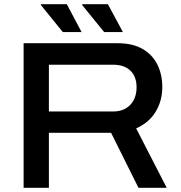

<svg xmlns="http://www.w3.org/2000/svg" viewBox="-20 -891 857 911"><path d="M474 -739 370 -867V-871H492L563 -739ZM278 -739 174 -867V-871H297L367 -739ZM92 0V-686H537Q609 -686 656 -659Q703 -632 726.5 -585Q750 -538 750 -478Q750 -412 718 -360Q686 -308 626 -282L771 0H637L507 -261H212V0ZM212 -362H516Q568 -362 598 -393.5Q628 -425 628 -477Q628 -527 599 -555.5Q570 -584 516 -584H212Z"/></svg>

Font: Archivo SemiExpanded Medium
Style: Regular
Weight: 500
Width: 6
Designer: Hector Gatti
Foundry: Omnibus-Type
Version: Version 2.001; ttfautohint (v1.8.3)